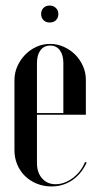

<svg xmlns="http://www.w3.org/2000/svg" viewBox="-20 -662 354 691"><path d="M32 -374Q32 -400 42.5 -423.5Q53 -447 70.5 -465Q88 -483 111 -493.5Q134 -504 160 -504Q186 -504 209.5 -493.5Q233 -483 250.5 -465.5Q268 -448 278.5 -424.5Q289 -401 289 -375V-249H113V-75Q113 -41 131.5 -20Q150 1 180 1Q212 1 242 -21.5Q272 -44 286 -79L292 -77Q273 -36 240 -13.5Q207 9 165 9Q137 9 112.5 -1Q88 -11 70 -28.5Q52 -46 42 -70Q32 -94 32 -121ZM208 -255V-435Q208 -464 195.5 -481Q183 -498 161 -498Q138 -498 125.5 -481Q113 -464 113 -435V-255ZM128 -612Q128 -625 136.5 -633.5Q145 -642 159 -642Q172 -642 181 -633.5Q190 -625 190 -612Q190 -598 181.5 -589.5Q173 -581 159 -581Q145 -581 136.5 -589.5Q128 -598 128 -612Z"/></svg>

Font: Moniqa SemBd Narrow Display
Style: Regular
Weight: 600
Width: 4
Designer: Rajesh Rajput
Foundry: Rajesh Rajput
Version: Version 1.000